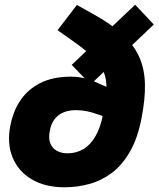

<svg xmlns="http://www.w3.org/2000/svg" viewBox="-20 -786 672 814"><path d="M364 -428 284 -511 553 -766 632 -682ZM254 8Q171 8 114 -26Q57 -60 33 -119.5Q9 -179 24 -254Q36 -316 67.5 -362Q99 -408 152 -434.5Q205 -461 281 -461Q314 -461 344 -452.5Q374 -444 401 -431L454 -408L436 -287L389 -303Q371 -310 348 -314.5Q325 -319 302 -319Q271 -319 248 -309Q225 -299 210.5 -279.5Q196 -260 191 -230Q185 -200 193 -179Q201 -158 220.5 -147Q240 -136 266 -136Q303 -136 333 -153.5Q363 -171 384.5 -208Q406 -245 417 -302Q429 -365 431 -406.5Q433 -448 420 -480Q407 -512 374.5 -543.5Q342 -575 285 -615L224 -658L306 -765L374 -727Q452 -684 500 -639.5Q548 -595 570.5 -544Q593 -493 594.5 -430Q596 -367 580 -285Q564 -201 531.5 -144Q499 -87 455.5 -54Q412 -21 360.5 -6.5Q309 8 254 8Z"/></svg>

Font: REM
Style: Bold Italic
Weight: 700
Italic angle: -11°
Designer: Octavio Pardo
Foundry: Ashler Design
Version: Version 1.005;gftools[0.9.28]